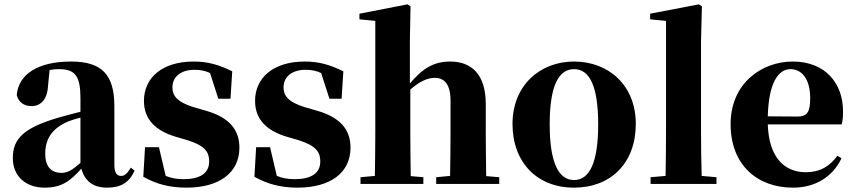

<svg xmlns="http://www.w3.org/2000/svg" viewBox="-20 -846 3931 883"><path d="M350 -97C313 -64 290 -51 263 -51C216 -51 188 -79 188 -139C188 -212 225 -259 295 -288C307 -293 327 -299 350 -305ZM136 -504 152 -510ZM582 -75C563 -45 552 -37 537 -37C518 -37 506 -50 506 -88V-357C506 -502 449 -563 307 -563C152 -563 65 -503 57 -409C65 -376 90 -358 126 -358C164 -358 198 -385 201 -453L208 -524C223 -527 236 -528 250 -528C326 -528 350 -497 350 -393V-332C315 -323 280 -314 252 -306C91 -259 39 -210 39 -119C39 -35 99 17 185 17C265 17 303 -14 354 -70C369 -16 406 17 472 17C536 17 574 -6 599 -61Z M871 -353C793 -377 773 -407 773 -444C773 -494 813 -525 874 -525C904 -525 925 -520 946 -510L984 -392H1040L1048 -518C989 -547 938 -563 871 -563C724 -563 642 -487 642 -382C642 -297 695 -246 785 -218L843 -201C923 -176 942 -146 942 -104C942 -49 900 -22 824 -22C792 -22 767 -27 742 -37L711 -169H647L639 -33C698 0 759 17 837 17C988 17 1081 -51 1081 -167C1081 -249 1035 -305 930 -336Z M1382 -353C1304 -377 1284 -407 1284 -444C1284 -494 1324 -525 1385 -525C1415 -525 1436 -520 1457 -510L1495 -392H1551L1559 -518C1500 -547 1449 -563 1382 -563C1235 -563 1153 -487 1153 -382C1153 -297 1206 -246 1296 -218L1354 -201C1434 -176 1453 -146 1453 -104C1453 -49 1411 -22 1335 -22C1303 -22 1278 -27 1253 -37L1222 -169H1158L1150 -33C1209 0 1270 17 1348 17C1499 17 1592 -51 1592 -167C1592 -249 1546 -305 1441 -336Z M2216 -36C2215 -94 2214 -179 2214 -238V-368C2214 -504 2148 -563 2051 -563C1976 -563 1925 -533 1865 -462V-656L1868 -817L1854 -826L1633 -783V-757L1706 -750V-238C1706 -182 1705 -96 1704 -37L1638 -31V0H1927V-31L1869 -36C1868 -95 1867 -182 1867 -238V-434C1908 -471 1947 -488 1979 -488C2023 -488 2052 -460 2052 -382V-238C2052 -180 2051 -95 2050 -37L1986 -31V0H2276V-31Z M2620 17C2790 17 2904 -97 2904 -276C2904 -455 2778 -563 2620 -563C2463 -563 2337 -453 2337 -276C2337 -100 2449 17 2620 17ZM2620 -18C2548 -18 2508 -100 2508 -274C2508 -449 2548 -528 2620 -528C2692 -528 2731 -449 2731 -274C2731 -100 2692 -18 2620 -18Z M3207 -37C3205 -102 3204 -173 3204 -238V-656L3208 -817L3194 -826L2970 -783V-757L3043 -750V-238C3043 -174 3042 -102 3041 -37L2972 -31V0H3275V-31Z M3511 -311C3515 -466 3560 -528 3615 -528C3668 -528 3706 -482 3706 -395C3706 -333 3694 -310 3647 -310ZM3831 -130C3798 -84 3755 -54 3685 -54C3591 -54 3516 -118 3511 -274H3851C3856 -293 3857 -310 3857 -335C3857 -462 3776 -563 3626 -563C3483 -563 3340 -463 3340 -275C3340 -88 3462 17 3627 17C3729 17 3809 -32 3850 -118Z"/></svg>

Font: Noto Serif KR Black
Style: Regular
Weight: 900
Version: Version 1.001;PS 1.001;hotconv 16.6.54;makeotf.lib2.5.65590